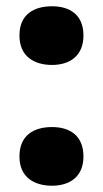

<svg xmlns="http://www.w3.org/2000/svg" viewBox="-20 -580 329 612"><path d="M42 -467C42 -400 89 -373 146 -373C200 -373 246 -400 246 -467C246 -535 200 -560 146 -560C89 -560 42 -535 42 -467ZM42 -81C42 -15 89 12 146 12C200 12 246 -15 246 -81C246 -150 200 -175 146 -175C89 -175 42 -150 42 -81Z"/></svg>

Font: Noto Sans Lao Looped UI Black
Style: Regular
Weight: 900
Designer: Mark Frömberg, Ben Mitchell
Foundry: The Fontpad Ltd
Version: Version 1.001